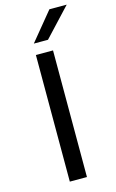

<svg xmlns="http://www.w3.org/2000/svg" viewBox="-134 -943 601 996"><g transform="rotate(-15 166.5 -445.5)"><path d="M111 0ZM111 -680H203V0H111ZM240 -891H333L192 -740H116Z"/></g></svg>

Font: Martel Sans
Style: Regular
Weight: 400
Designer: Dan Reynolds and Mathieu Réguer
Foundry: Dan Reynolds and Mathieu Réguer
Version: Version 1.002; ttfautohint (v1.1) -l 5 -r 5 -G 72 -x 0 -D la